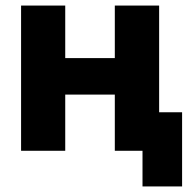

<svg xmlns="http://www.w3.org/2000/svg" viewBox="-20 -545 704 694"><path d="M555.2 -139.2H638.2V128.9H495.1V0H395V-203.1H215.8V0H56.2V-524.9H215.8V-335H395V-524.9H555.2Z"/></svg>

Font: Rawline ExtraBold
Style: Regular
Weight: 800
Designer: Matt McInerney, Pablo Impallari, Rodrigo Fuenzalida
Foundry: Matt McInerney, Pablo Impallari, Rodrigo Fuenzalida
Version: Version 4.020;PS 004.020;hotconv 1.0.88;makeotf.lib2.5.64775